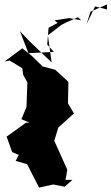

<svg xmlns="http://www.w3.org/2000/svg" viewBox="-46 -852 505 870"><path d="M59 -513 78 -479 74 -367 51 -312 88 -296H72L-16 -233L9 -163L39 -150L25 -123L77 -108L131 -2L195 -16L247 -6L282 -37H251L259 -83L200 -214L218 -274L289 -338L262 -384L264 -481L204 -536L147 -551L98 -599L55 -633L-26 -573L-3 -578L55 -543ZM89 -664 188 -569 171 -692 232 -739 251 -749 364 -799 346 -742 385 -823 439 -809V-832L307 -774L322 -760L268 -770L201 -760L215 -748L174 -726L168 -650L198 -617L83 -611L44 -711Z"/></svg>

Font: Hussar Lance
Style: ExBd
Weight: 700
Foundry: Cannot Into Space Fonts, PlusOne Fonts
Version: Version 2.270